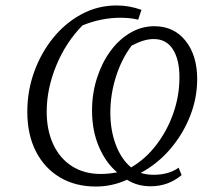

<svg xmlns="http://www.w3.org/2000/svg" viewBox="-20 -674 801 703"><path d="M532 8Q482 8 445 -16Q391 9 331 9Q256 9 199.5 -24.5Q143 -58 111.5 -119.5Q80 -181 80 -265Q80 -341 105 -410.5Q130 -480 174.5 -535Q219 -590 278.5 -622Q338 -654 407 -654Q431 -654 453 -650Q475 -646 498 -638L486 -602Q469 -606 453 -607.5Q437 -609 420 -609Q351 -609 282 -581Q221 -519 186 -434Q151 -349 151 -265Q151 -197 175 -145.5Q199 -94 243.5 -65.5Q288 -37 349 -37Q377 -37 409 -43Q368 -77 342.5 -136Q317 -195 317 -269Q317 -332 335 -388Q353 -444 384 -486.5Q415 -529 456.5 -553.5Q498 -578 545 -578Q617 -578 659.5 -524.5Q702 -471 702 -384Q702 -315 676 -249Q650 -183 603.5 -128.5Q557 -74 495 -41Q518 -34 542 -34Q598 -34 634 -60L645 -33Q596 8 532 8ZM222 -552 244 -564Q233 -558 222 -552ZM384 -262Q384 -197 404 -144Q424 -91 460 -61Q512 -91 552 -143Q592 -195 614.5 -259Q637 -323 637 -391Q637 -456 613 -493.5Q589 -531 543 -531Q524 -531 504.5 -525Q485 -519 462 -507Q425 -458 404.5 -393Q384 -328 384 -262Z"/></svg>

Font: Piazzolla Light
Style: Italic
Weight: 300
Italic angle: -11.3°
Designer: Juan Pablo del Peral
Foundry: Huerta Tipografica
Version: Version 1.330